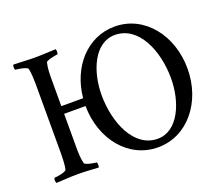

<svg xmlns="http://www.w3.org/2000/svg" viewBox="-111 -814 1144 987"><g transform="rotate(-20 461.5 -320.0)"><path d="M117.2 -509.8V-131.8C117.2 -114.3 116.2 -67.4 110.4 -44.9C105.5 -33.2 56.6 -25.4 43.9 -25.4C42 -25.4 40 -17.6 40 -11.7C40 -5.9 42 1 43.9 2.9C88.9 1 117.2 -2 161.1 -2C204.1 -2 236.3 1 275.4 2.9C276.4 0 277.3 -5.9 277.3 -10.7C277.3 -16.6 276.4 -25.4 273.4 -25.4C265.6 -25.4 212.9 -34.2 210 -44.9C203.1 -71.3 202.1 -100.6 202.1 -135.7V-317.4H319.3C320.3 -136.7 435.5 9.8 598.6 9.8C760.7 9.8 877.9 -137.7 877.9 -319.3C877.9 -502.9 760.7 -650.4 598.6 -650.4C447.3 -650.4 336.9 -523.4 321.3 -359.4H202.1V-505.9C202.1 -541 203.1 -569.3 210 -596.7C212.9 -606.4 265.6 -616.2 273.4 -616.2C276.4 -616.2 277.3 -625 277.3 -630.9C277.3 -635.7 276.4 -642.6 275.4 -644.5C236.3 -643.6 204.1 -640.6 161.1 -640.6C117.2 -640.6 88.9 -643.6 43.9 -644.5C42 -643.6 40 -635.7 40 -629.9C40 -624 42 -616.2 43.9 -616.2C56.6 -616.2 105.5 -607.4 110.4 -596.7C116.2 -573.2 117.2 -526.4 117.2 -509.8ZM585 -609.4C714.8 -609.4 781.2 -453.1 781.2 -301.8C781.2 -169.9 722.7 -32.2 611.3 -32.2C482.4 -32.2 416 -189.5 416 -341.8C416 -472.7 473.6 -609.4 585 -609.4Z"/></g></svg>

Font: Crimson
Style: Roman
Weight: 400
Version: Version 0.2